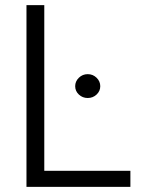

<svg xmlns="http://www.w3.org/2000/svg" viewBox="-20 -727 566 747"><path d="M83 -707H152.3V-62.5H487.3V0H83ZM272.5 -391.6Q272.5 -410.6 286.9 -424.6Q301.3 -438.5 321.3 -438.5Q341.3 -438.5 355.7 -424.6Q370.1 -410.6 370.1 -391.6Q370.1 -372.6 355.7 -359.1Q341.3 -345.7 321.3 -345.7Q301.3 -345.7 286.9 -359.1Q272.5 -372.6 272.5 -391.6Z"/></svg>

Font: Pretendard GOV Light
Style: Regular
Weight: 300
Designer: Base glyphs from Inter by Rasmus Andersson; Hangeul glyphs from Noto Sans CJK(Source Han Sans) by Jang Soo-young and Kan
Foundry: Kil Hyung-jin
Version: Version 1.309